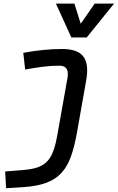

<svg xmlns="http://www.w3.org/2000/svg" viewBox="-20 -796 644 1051"><path d="M13.2 234.4 8.3 142.6 115.7 133.8Q178.2 128.4 212.6 107.7Q247.1 86.9 264.6 47.9Q282.2 8.8 292.5 -49.8L348.6 -364.7Q355.5 -402.3 344.7 -419.4Q334 -436.5 304.2 -436.5Q257.8 -436.5 210.9 -430.2Q164.1 -423.8 117.7 -415.5L107.4 -506.8Q159.7 -516.6 213.1 -522.2Q266.6 -527.8 319.8 -527.8Q404.8 -527.8 436.3 -486.8Q467.8 -445.8 451.7 -355L400.4 -65.4Q387.2 7.8 368.2 61Q349.1 114.3 316.9 149.9Q284.7 185.5 233.6 204.6Q182.6 223.6 106 228.5ZM370.6 -590.8 286.1 -776.4H387.2L421.9 -666L498.5 -776.4H604.5L454.6 -590.8Z"/></svg>

Font: Cascadia Mono
Style: Italic
Weight: 400
Italic angle: -10°
Monospace: yes
Designer: Aaron Bell
Foundry: Saja Typeworks
Version: Version 2404.023; ttfautohint (v1.8.4)